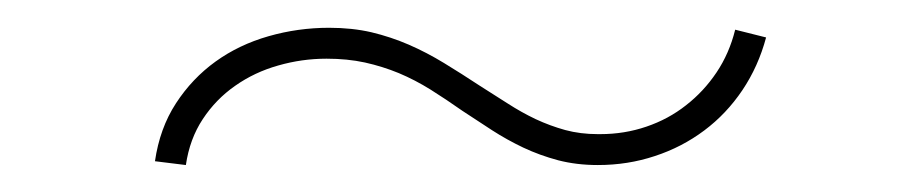

<svg xmlns="http://www.w3.org/2000/svg" viewBox="-20 -357 676 141"><path d="M93.8 -238.6Q97.3 -262.8 109.2 -281.1Q121.1 -299.4 138.3 -311.8Q155.5 -324.2 177.2 -330.4Q198.9 -336.6 221.6 -336.6Q238.6 -336.6 252.8 -333.3Q267 -329.9 280.2 -324.2Q293.3 -318.5 306.1 -310.7Q318.9 -302.9 332.4 -294Q343 -287.3 353 -280.9Q362.9 -274.5 373.4 -269.5Q383.9 -264.6 395.1 -261.5Q406.2 -258.5 419 -258.5H420.8Q438.6 -258.5 454.7 -264Q470.9 -269.5 483.8 -279.7Q496.8 -289.8 506.2 -303.8Q515.6 -317.8 519.9 -335.2L542.6 -329.5Q536.9 -308.2 525.2 -290.8Q513.5 -273.4 497.2 -261.2Q480.8 -248.9 460.9 -242.4Q441.1 -235.8 419 -235.8Q403.4 -235.8 389.9 -239.3Q376.4 -242.9 364.3 -248.6Q352.3 -254.3 341.3 -261.4Q330.3 -268.5 319.6 -275.6Q307.5 -284.1 296.2 -291.2Q284.8 -298.3 272.9 -303.3Q261 -308.2 248 -311.1Q235.1 -313.9 219.8 -313.9Q201.7 -313.9 184.3 -308.9Q166.9 -304 152.7 -294Q138.5 -284.1 128.9 -269.5Q119.3 -255 116.5 -235.8Z"/></svg>

Font: Inter P Thin
Style: Regular
Weight: 100
Designer: Rasmus Andersson
Foundry: rsms
Version: Version 3.018;git-588b23468